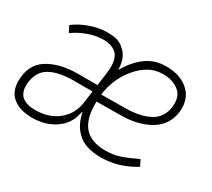

<svg xmlns="http://www.w3.org/2000/svg" viewBox="-105 -690 977 884"><g transform="rotate(30 383.0 -248.0)"><path d="M-1 -106Q-1 -194 61.5 -233Q124 -272 220 -272H324L333 -338Q336 -359 336 -375Q336 -415 320 -437Q295 -467 245 -467Q207 -467 165.5 -452.5Q124 -438 90 -413L73 -446Q107 -473 153.5 -489Q200 -505 243 -505Q278 -505 298.5 -498Q319 -491 335 -475Q354 -458 362.5 -435Q371 -412 372 -380Q409 -445 458 -477Q481 -492 504.5 -498.5Q528 -505 557 -505Q627 -505 670.5 -469.5Q714 -434 714 -374Q714 -360 713 -353Q703 -279 639.5 -242Q576 -205 483 -205L358 -204Q355 -117 390.5 -73Q426 -29 505 -29Q546 -29 580 -40Q614 -51 666 -76L682 -44Q596 9 503 9Q416 9 374 -35Q338 -69 326 -132Q323 -125 317.5 -104.5Q312 -84 297 -62.5Q282 -41 255 -23Q204 9 138 9Q73 9 36 -20.5Q-1 -50 -1 -106ZM673 -358Q674 -364 674 -375Q674 -421 641.5 -444Q609 -467 562 -467Q520 -467 486 -447.5Q452 -428 427 -397Q399 -364 382 -323.5Q365 -283 361 -243L486 -244Q563 -244 614 -270Q665 -296 673 -358ZM311 -176 319 -235H217Q141 -235 95 -210Q49 -185 41 -124Q40 -117 40 -105Q40 -29 133 -29Q206 -29 254.5 -69Q303 -109 311 -176Z"/></g></svg>

Font: Bellota Text Light
Style: Italic
Weight: 300
Italic angle: -7.5°
Designer: Kemie Guaida
Foundry: Kemie Guaida
Version: Version 4.001